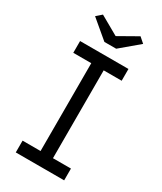

<svg xmlns="http://www.w3.org/2000/svg" viewBox="-219 -966 883 1045"><g transform="rotate(30 222.0 -443.5)"><path d="M68 0V-74H181V-626H68V-700H372V-626H259V-74H372V0ZM185 -762 71 -858 104 -887 222 -820 340 -887 373 -858 259 -762Z"/></g></svg>

Font: Our Lexend Light
Style: Regular
Weight: 300
Designer: Bonnie Shaver-Troup, Thomas Jockin
Foundry: Lexend
Version: Version 1.007